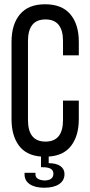

<svg xmlns="http://www.w3.org/2000/svg" viewBox="-20 -727 420 899"><path d="M191 -707Q270 -707 309.5 -660Q349 -613 349 -531V-468H275V-535Q275 -636 193 -636Q111 -636 111 -535V-165Q111 -64 193 -64Q275 -64 275 -165V-256H349V-169Q349 -92 313.5 -45Q278 2 208 6V37Q243 37 262.5 50.5Q282 64 282 88Q282 118 257 135Q232 152 187 152Q144 152 119.5 135.5Q95 119 95 90V82H146V89Q146 115 187 118Q230 118 230 86Q230 56 181 56H172V6Q103 1 68.5 -45.5Q34 -92 34 -169V-531Q34 -613 73.5 -660Q113 -707 191 -707Z"/></svg>

Font: TypoPRO Bebas Neue
Style: Regular
Weight: 400
Designer: Ryoichi Tsunekawa
Foundry: Ryoichi Tsunekawa
Version: Version 001.003